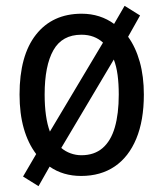

<svg xmlns="http://www.w3.org/2000/svg" viewBox="-20 -593 560 658"><path d="M473 -269Q473 -180 447 -117.5Q421 -55 373 -22.5Q325 10 258 10Q227 10 200 2Q173 -6 150 -22L112 45L59 12L104 -65Q76 -102 61.5 -153Q47 -204 47 -269Q47 -403 103.5 -474.5Q160 -546 260 -546Q292 -546 320 -537Q348 -528 371 -511L407 -573L460 -540L419 -467Q445 -431 459 -381Q473 -331 473 -269ZM133 -269Q133 -230 137.5 -198Q142 -166 151 -142L333 -447Q319 -460 300.5 -467Q282 -474 259 -474Q193 -474 163 -421Q133 -368 133 -269ZM387 -269Q387 -306 383 -336Q379 -366 370 -389L190 -86Q204 -74 222 -67.5Q240 -61 259 -61Q303 -61 331.5 -85.5Q360 -110 373.5 -156.5Q387 -203 387 -269Z"/></svg>

Font: Noto Sans Display SemiCondensed
Style: Regular
Weight: 400
Width: 4
Version: Version 2.003